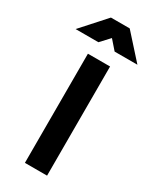

<svg xmlns="http://www.w3.org/2000/svg" viewBox="-279 -974 844 1036"><g transform="rotate(30 142.5 -455.5)"><path d="M74 -680H212V0H74ZM193 -762 144 -818 92 -762H-50L84 -911H201L335 -762Z"/></g></svg>

Font: Cairo
Style: Bold
Weight: 700
Designer: Mohamed Gaber
Foundry: Kief Type Foundry
Version: Version 2.100